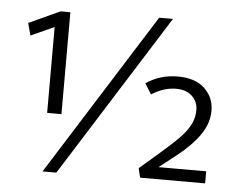

<svg xmlns="http://www.w3.org/2000/svg" viewBox="-48 -696 932 762"><g transform="rotate(5 417.5 -315.0)"><path d="M148 9 556 -639H611L203 9ZM649 -364Q625 -364 601.5 -357Q578 -350 550 -333L524 -375Q554 -395 585 -404Q616 -413 651 -413Q720 -413 757.5 -377.5Q795 -342 795 -289Q795 -239 763 -193Q731 -147 674 -102L605 -48H795V0H536L527 -37L608 -107Q639 -134 663 -156.5Q687 -179 703 -200Q719 -221 727 -242Q735 -263 735 -287Q735 -320 711.5 -342Q688 -364 649 -364ZM164 -630H203V-224H146V-566L53 -524L40 -573Z"/></g></svg>

Font: Mukta Vaani Light
Style: Regular
Weight: 300
Designer: Noopur Datye, Girish Dalvi, Yashodeep Gholap, Pallavi Karambelkar
Foundry: Ek Type
Version: Version 2.538;PS 1.000;hotconv 16.6.51;makeotf.lib2.5.65220;